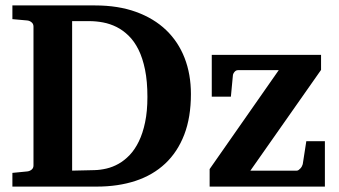

<svg xmlns="http://www.w3.org/2000/svg" viewBox="-20 -691 1255 711"><path d="M525.9 -332Q525.9 -389.6 517.1 -432.9Q508.3 -476.1 492.9 -507.1Q477.5 -538.1 456.5 -558.6Q435.5 -579.1 411.6 -591.1Q387.7 -603 361.8 -607.9Q335.9 -612.8 310.1 -612.8H247.1V-59.1L330.1 -61Q351.6 -61.5 374.5 -66.9Q397.5 -72.3 419.2 -84.5Q440.9 -96.7 460.2 -116.9Q479.5 -137.2 494.1 -167.2Q508.8 -197.3 517.3 -238Q525.9 -278.8 525.9 -332ZM687 -342.8Q687 -256.8 662.4 -192.6Q637.7 -128.4 592 -85.4Q546.4 -42.5 481.9 -21.2Q417.5 0 337.9 0H25.9V-50.8L81.1 -56.2Q89.8 -57.1 96.9 -62.7Q104 -68.4 104 -78.1V-592.8Q104 -602.5 96.9 -608.4Q89.8 -614.3 81.1 -615.2L25.9 -620.1V-670.9H332Q417.5 -670.9 483.6 -647Q549.8 -623 595 -579.8Q640.1 -536.6 663.6 -476.3Q687 -416 687 -342.8ZM756.3 0V-64.9L1012.2 -431.2H861.3Q853.5 -431.2 847.9 -424.1Q842.3 -417 842.3 -410.2L835 -333H764.2V-487.8H1168.9V-432.1L907.2 -59.1H1079.1Q1082.5 -59.1 1085.9 -61.5Q1089.4 -64 1092.5 -67.4Q1095.7 -70.8 1097.9 -75Q1100.1 -79.1 1101.1 -83L1114.3 -168H1183.1V0Z"/></svg>

Font: Charis SIL
Style: Bold
Weight: 700
Foundry: SIL International
Version: Version 4.112